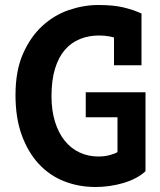

<svg xmlns="http://www.w3.org/2000/svg" viewBox="-20 -734 640 768"><path d="M323 -365H562V-49Q528 -18 473.5 -2Q419 14 362 14Q295 14 236.5 -9Q178 -32 135 -78.5Q92 -125 67 -193.5Q42 -262 42 -354Q42 -451 72 -519Q102 -587 149.5 -630.5Q197 -674 256 -694Q315 -714 373 -714Q433 -714 473 -704.5Q513 -695 546 -680V-473H436V-584Q428 -586 420 -588Q400 -592 376 -592Q335 -592 300 -578Q265 -564 239.5 -534.5Q214 -505 200 -459Q186 -413 186 -349Q186 -292 200 -247Q214 -202 239 -171Q264 -140 298.5 -124Q333 -108 373 -108Q399 -108 420.5 -114Q442 -120 450 -126V-265H323Z"/></svg>

Font: PT Mono
Style: Bold
Weight: 700
Monospace: yes
Designer: A.Korolkova, I.Chaeva
Foundry: ParaType Ltd
Version: Version 1.000 OFL